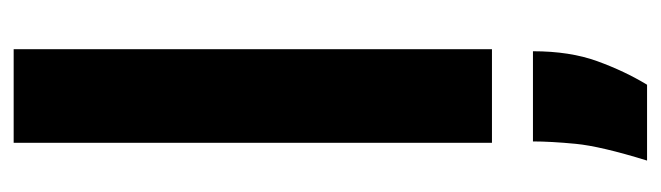

<svg xmlns="http://www.w3.org/2000/svg" viewBox="-363 -377 967 281"><g transform="rotate(-90 120.5 -236.5)"><path d="M52 0V-700H189V0ZM26 227Q47 159 50.5 122.5Q54 86 54 60H186Q186 114 171.5 154Q157 194 137 227Z"/></g></svg>

Font: Bricolage Grotesque 10pt Condensed Bricolage Grotesque 10pt Condensed Regular
Style: Bold
Weight: 700
Width: 3
Designer: Mathieu Triay
Foundry: Atelier Triay
Version: Version 1.000; ttfautohint (v1.8.4.7-5d5b);gftools[0.9.32]